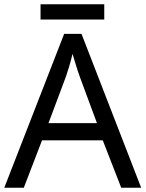

<svg xmlns="http://www.w3.org/2000/svg" viewBox="-20 -875 679 895"><path d="M545 0 459 -221H176L91 0H0L279 -717H360L638 0ZM352 -517Q349 -525 342 -546Q335 -567 328.5 -589.5Q322 -612 318 -624Q311 -593 302 -563.5Q293 -534 287 -517L206 -301H432ZM466 -855V-784H169V-855Z"/></svg>

Font: Noto Sans Imperial Aramaic
Style: Regular
Weight: 400
Designer: Monotype Design Team
Foundry: Monotype Imaging Inc.
Version: Version 2.001; ttfautohint (v1.8.4.7-5d5b)